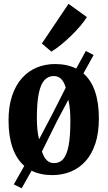

<svg xmlns="http://www.w3.org/2000/svg" viewBox="-20 -901 560 1000"><path d="M93 79.5 52 59.5 106.5 -37Q65.5 -73 45 -132.8Q24.5 -192.5 24.5 -273Q24.5 -347 43 -402.2Q61.5 -457.5 94.5 -494.2Q127.5 -531 171.5 -549.2Q215.5 -567.5 266.5 -567.5Q298.5 -567.5 326 -561.5Q353.5 -555.5 377 -544L427 -635.5L467.5 -614.5L414.5 -518.5Q455 -483.5 475 -424.2Q495 -365 495 -285Q495 -209.5 476.8 -153.8Q458.5 -98 425.5 -61.5Q392.5 -25 348.2 -7Q304 11 253 11Q221.5 11 194.5 5.2Q167.5 -0.5 144.5 -12ZM183.5 -175.5 248 -298 322.5 -444.5Q313 -476 297.8 -490.5Q282.5 -505 260 -505Q231.5 -505 211.8 -484Q192 -463 182 -414.8Q172 -366.5 172 -285.5Q172 -253.5 174.8 -225.5Q177.5 -197.5 183.5 -175.5ZM262 -51.5Q291 -51.5 309.5 -72.8Q328 -94 337.2 -142Q346.5 -190 346.5 -271Q346.5 -303 344 -331Q341.5 -359 336 -381.5L277.5 -271.5L198.5 -112Q208.5 -80.5 224 -66Q239.5 -51.5 262 -51.5ZM247 -632.5 198 -674.5 337 -881 432.5 -812Q419.5 -790.5 396.8 -764Q374 -737.5 347 -711.5Q320 -685.5 294 -664.8Q268 -644 248 -632.5Z"/></svg>

Font: Merriweather 24pt SemiCondensed
Style: Bold
Weight: 700
Width: 4
Designer: Eben Sorkin
Foundry: Eben Sorkin
Version: Version 2.100